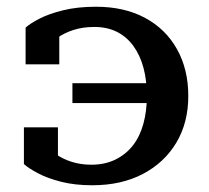

<svg xmlns="http://www.w3.org/2000/svg" viewBox="-20 -540 620 570"><path d="M452 -234H195V-293H452ZM254 10Q202 10 161 -0.5Q120 -11 92 -26Q64 -41 51 -53V-162H152V-60Q140 -62 131.5 -67Q123 -72 117.5 -80Q112 -88 111 -97.5Q110 -107 113 -118Q124 -98 145 -83Q166 -68 193 -59.5Q220 -51 251 -51Q291 -51 322 -66Q353 -81 374 -107.5Q395 -134 405.5 -172Q416 -210 416 -255Q416 -301 406 -338.5Q396 -376 376 -403.5Q356 -431 327 -445.5Q298 -460 260 -460Q226 -460 198 -451Q170 -442 149.5 -427Q129 -412 118 -393Q114 -403 115.5 -413Q117 -423 122.5 -431Q128 -439 136.5 -444Q145 -449 156 -451V-349H56V-458Q69 -470 97 -484.5Q125 -499 167.5 -509.5Q210 -520 265 -520Q349 -520 410.5 -487Q472 -454 505.5 -394Q539 -334 539 -255Q539 -176 503.5 -116.5Q468 -57 404 -23.5Q340 10 254 10Z"/></svg>

Font: Roboto Serif 36pt Medium
Style: Regular
Weight: 500
Designer: Greg Gazdowicz
Foundry: Commercial Type
Version: Version 1.008